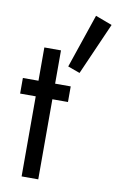

<svg xmlns="http://www.w3.org/2000/svg" viewBox="-91 -860 556 909"><g transform="rotate(10 187.5 -405.0)"><path d="M295 -810 375 -780 265 -530 207 -551ZM5 -460H80V-620H160V-460H235V-385H160V0H80V-385H5Z"/></g></svg>

Font: Von Book
Style: Regular
Weight: 400
Version: Version 4.000; ttfautohint (v1.8.4.7-5d5b)